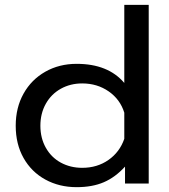

<svg xmlns="http://www.w3.org/2000/svg" viewBox="-20 -759 700 794"><path d="M45 -239Q45 -314 77.5 -372Q110 -430 167.5 -462.5Q225 -495 297 -495Q427 -495 494 -416V-739H595V0H497V-70Q457 -26 409.5 -5.5Q362 15 297 15Q225 15 167.5 -16.5Q110 -48 77.5 -105.5Q45 -163 45 -239ZM494 -185V-293Q477 -348 429.5 -381Q382 -414 320 -414Q271 -414 231.5 -392Q192 -370 169.5 -330Q147 -290 147 -239Q147 -188 169.5 -148Q192 -108 231.5 -86.5Q271 -65 320 -65Q382 -65 428.5 -97.5Q475 -130 494 -185Z"/></svg>

Font: Prompt
Style: Regular
Weight: 400
Designer: Katatrad Team
Foundry: CadsonDemak
Version: Version 1.001